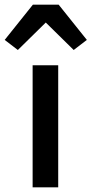

<svg xmlns="http://www.w3.org/2000/svg" viewBox="-61 -798 390 818"><path d="M78 0V-520H187V0ZM189 -778 309 -628 253 -585 134 -702 15 -585 -41 -628 79 -778Z"/></svg>

Font: IBM Plex Sans Thai Medium
Style: Regular
Weight: 500
Designer: Mike Abbink, Paul van der Laan, Pieter van Rosmalen, Ben Mitchell, Mark Frömberg
Foundry: Bold Monday
Version: Version 1.1